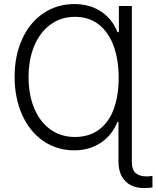

<svg xmlns="http://www.w3.org/2000/svg" viewBox="-20 -737 778 955"><path d="M710 140.6Q716.3 140.6 724.1 139.6Q731.9 138.7 738.3 137.7V195.3Q726.6 198.2 694.3 198.2Q657.2 198.2 629.2 183.3Q601.1 168.5 585.2 138.9Q569.3 109.4 569.3 67.4V-130.9H564.5Q536.6 -63 480.2 -26.1Q423.8 10.7 349.6 10.7Q263.2 10.7 195.6 -35.6Q127.9 -82 90.3 -165.5Q52.7 -249 52.7 -355.5Q52.7 -460.4 90.3 -542.7Q127.9 -625 195.6 -670.9Q263.2 -716.8 350.6 -716.8Q425.8 -716.8 481.7 -680.4Q537.6 -644 564.5 -577.1H571.3V-707H635.7V67.4Q635.7 106.9 654.8 123.8Q673.8 140.6 710 140.6ZM570.3 -350.6Q570.3 -438.5 545.7 -507.1Q521 -575.7 472.2 -614.5Q423.3 -653.3 352.5 -653.3Q283.7 -653.3 231.4 -615.2Q179.2 -577.1 150.6 -509.3Q122.1 -441.4 122.1 -354.5Q122.1 -264.6 150.9 -196.8Q179.7 -128.9 231.9 -92.3Q284.2 -55.7 351.6 -55.7Q424.3 -55.7 473.4 -92.8Q522.5 -129.9 546.4 -196.3Q570.3 -262.7 570.3 -350.6Z"/></svg>

Font: Pretendard GOV Light
Style: Regular
Weight: 300
Designer: Base glyphs from Inter by Rasmus Andersson; Hangeul glyphs from Noto Sans CJK(Source Han Sans) by Jang Soo-young and Kan
Foundry: Kil Hyung-jin
Version: Version 1.309